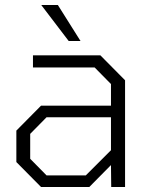

<svg xmlns="http://www.w3.org/2000/svg" viewBox="-20 -743 600 763"><path d="M253 -580 144 -723H210L300 -580ZM143 0 45 -99V-224L143 -323H421V-409L356 -475H111V-523H379L477 -424V0H422L421 -87L335 0ZM165 -46H321L421 -146V-277H165L100 -211V-112Z"/></svg>

Font: Tomorrow Light
Style: Regular
Weight: 300
Designer: Tony de Marco, Monica Rizzolli
Foundry: Just in Type
Version: Version 2.002